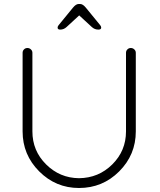

<svg xmlns="http://www.w3.org/2000/svg" viewBox="-20 -940 800 960"><path d="M93 -283Q93 -166 176 -83Q259 0 375 0Q493 0 576 -83Q659 -166 659 -283V-676Q659 -686 651.5 -693Q644 -700 634 -700Q624 -700 617 -693Q610 -686 610 -676V-283Q610 -186 541.5 -118Q473 -50 375 -49Q279 -50 210.5 -118Q142 -186 142 -283V-676Q142 -686 134.5 -693Q127 -700 117 -700Q107 -700 100 -693Q93 -686 93 -676ZM376 -863 313 -805Q299 -792 281 -792Q268 -792 268 -802Q268 -808 273 -814L345 -902Q360 -920 373 -920H381Q394 -920 409 -902L481 -814Q486 -808 486 -802Q486 -792 472 -792Q453 -792 439 -805Z"/></svg>

Font: Quicksand
Style: Regular
Weight: 400
Designer: Andrew Paglinawan
Foundry: Andrew Paglinawan
Version: 1.002